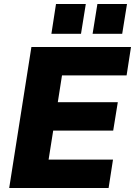

<svg xmlns="http://www.w3.org/2000/svg" viewBox="-20 -940 675 960"><path d="M26 0 137 -705H635L613 -563H290L269 -429H569L546 -287H246L223 -142H545L523 0ZM443 -771 467 -920H615L591 -771ZM237 -771 260 -920H409L385 -771Z"/></svg>

Font: Nunito Sans Black
Style: Italic
Weight: 900
Italic angle: -9°
Designer: Vernon Adams
Foundry: Vernon Adams
Version: Version 3.006; ttfautohint (v1.8.3)